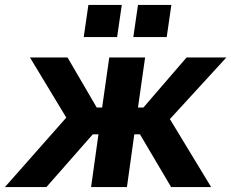

<svg xmlns="http://www.w3.org/2000/svg" viewBox="-94 -762 942 782"><path d="M95 0 284 -215H307L277 0H423L453 -215H476L603 0H766L598 -277L828 -528H666L490 -324H468L497 -528H351L322 -324H300L181 -528H28L176 -283L-74 0ZM266 -742 247 -611H383L402 -742ZM468 -742 449 -611H585L604 -742Z"/></svg>

Font: Cheyenne Sans
Style: Bold Italic
Weight: 700
Italic angle: -8.13011°
Designer: The Public Sans project authors (U.S. Web Design System), Libre Franklin designed by Pablo Impallari and Rodrigo Fuenzal
Foundry: The Cheyenne Sans Project Authors
Version: Version 2.007